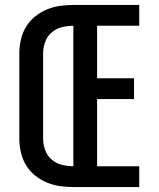

<svg xmlns="http://www.w3.org/2000/svg" viewBox="-20 -755 640 775"><path d="M276 0Q248 0 220.5 -4Q193 -8 167.5 -19Q142 -30 120 -48Q98 -66 84 -90Q70 -114 64 -141.5Q58 -169 58 -196V-539Q58 -566 64 -593.5Q70 -621 84 -645Q98 -669 120 -687Q142 -705 167.5 -716Q193 -727 220.5 -731Q248 -735 276 -735H542V-651H372V-439H521V-355H372V-84H542V0ZM276 -84V-651Q252 -651 229 -645Q206 -639 188 -623.5Q170 -608 162 -585Q154 -562 154 -539V-196Q154 -173 162 -150Q170 -127 188 -111.5Q206 -96 229 -90Q252 -84 276 -84Z"/></svg>

Font: Zed Mono Medium Extended
Style: Regular
Weight: 500
Width: 7
Monospace: yes
Designer: Belleve Invis
Foundry: Belleve Invis
Version: Version 1.0.0; ttfautohint (v1.8.4)